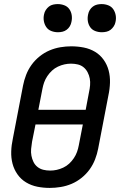

<svg xmlns="http://www.w3.org/2000/svg" viewBox="-20 -909 590 941"><path d="M224 12Q192 12 162.5 6Q133 0 108 -15Q83 -30 66 -54Q49 -78 41.5 -106.5Q34 -135 35 -166.5Q36 -198 43 -230L93 -490Q98 -516 108 -542Q118 -568 134.5 -591Q151 -614 174 -632.5Q197 -651 223 -662Q249 -673 276 -677.5Q303 -682 329 -682Q361 -682 391 -676Q421 -670 446 -655Q471 -640 488 -616Q505 -592 512.5 -563.5Q520 -535 519 -503.5Q518 -472 511 -440L461 -180Q456 -154 446 -128Q436 -102 419.5 -79Q403 -56 380 -37.5Q357 -19 331 -8Q305 3 277.5 7.5Q250 12 224 12ZM168 -371H400L416 -456Q420 -474 421.5 -491Q423 -508 420 -524Q417 -540 409.5 -554.5Q402 -569 390 -579Q378 -589 362 -593Q346 -597 328 -597Q312 -597 296 -593.5Q280 -590 264 -582.5Q248 -575 235 -563Q222 -551 212 -536Q202 -521 196.5 -505.5Q191 -490 188 -474ZM226 -73Q242 -73 258 -76.5Q274 -80 290 -87.5Q306 -95 319 -107Q332 -119 342 -134Q352 -149 357.5 -164.5Q363 -180 366 -196L386 -299H154L137 -214Q134 -196 132.5 -179Q131 -162 134 -146Q137 -130 144 -115.5Q151 -101 163.5 -91Q176 -81 192 -77Q208 -73 226 -73ZM479 -751Q462 -751 446.5 -757Q431 -763 422 -776Q413 -789 410.5 -805.5Q408 -822 412 -839Q414 -850 420 -860Q426 -870 435.5 -877Q445 -884 456 -886.5Q467 -889 478 -889Q495 -889 510.5 -883Q526 -877 535 -864Q544 -851 547 -834.5Q550 -818 546 -801Q544 -790 537.5 -780Q531 -770 522 -763Q513 -756 501.5 -753.5Q490 -751 479 -751ZM264 -751Q247 -751 231.5 -757Q216 -763 207 -776Q198 -789 195 -805.5Q192 -822 196 -839Q198 -850 204.5 -860Q211 -870 220 -877Q229 -884 240.5 -886.5Q252 -889 263 -889Q280 -889 295.5 -883Q311 -877 320 -864Q329 -851 331.5 -834.5Q334 -818 330 -801Q328 -790 322 -780Q316 -770 306.5 -763Q297 -756 286 -753.5Q275 -751 264 -751Z"/></svg>

Font: Lode Dark
Style: Bold Italic
Weight: 700
Italic angle: -11°
Monospace: yes
Designer: Belleve Invis
Foundry: Belleve Invis
Version: Version 29.2.0; ttfautohint (v1.8.3)